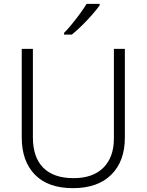

<svg xmlns="http://www.w3.org/2000/svg" viewBox="-20 -968 762 998"><path d="M629 -252Q629 -130 558.5 -60Q488 10 359 10Q230 10 161.5 -60Q93 -130 93 -254V-714H151V-254Q151 -150 205 -96Q259 -42 362 -42Q463 -42 517.5 -96.5Q572 -151 572 -248V-714H629ZM498 -940Q483 -919 458.5 -891Q434 -863 406 -835.5Q378 -808 353 -788H313V-797Q332 -816 354 -843Q376 -870 396.5 -898Q417 -926 430 -948H498Z"/></svg>

Font: Noto Sans Arabic UI Lt
Style: Regular
Weight: 300
Designer: Monotype Design Team, Nadine Chahine and Nizar Qandah
Foundry: Monotype Imaging Inc.
Version: Version 2.010; ttfautohint (v1.8.4.7-5d5b)